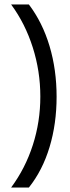

<svg xmlns="http://www.w3.org/2000/svg" viewBox="-20 -695 315 865"><path d="M30 150Q94.2 63.3 127.9 -41.7Q161.7 -146.7 161.7 -260Q161.7 -374.2 127.5 -481.7Q93.3 -589.2 30 -675H110Q171.7 -593.3 203.3 -487.1Q235 -380.8 235 -259.2Q235 -137.5 203.3 -32.5Q171.7 72.5 110 150Z"/></svg>

Font: Funnel Sans Light Light
Style: Regular
Weight: 300
Version: Version 1.000